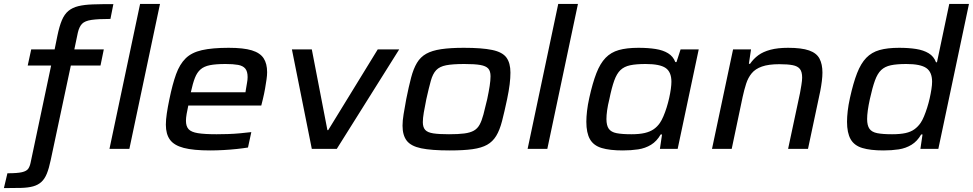

<svg xmlns="http://www.w3.org/2000/svg" viewBox="-78 -763 4986 984"><path d="M-58 201 -40 125Q11 125 34.5 119.5Q58 114 66.5 102Q75 90 79 70L184 -427H64L82 -510H202L216 -579Q226 -628 239 -659Q252 -690 272.5 -707Q293 -724 323.5 -731.5Q354 -739 398 -740.5Q442 -742 503 -742L488 -666Q425 -666 391 -661Q357 -656 342.5 -641Q328 -626 321 -596L303 -510H454L437 -427H285L182 57Q173 100 162 127Q151 154 134 169.5Q117 185 92 192Q67 199 30.5 200Q-6 201 -58 201ZM483 0 640 -743H742L585 0Z M999 8Q913 8 863.5 -5Q814 -18 793 -47Q772 -76 772 -124Q772 -149 777 -182.5Q782 -216 790 -254Q806 -332 824.5 -383Q843 -434 873.5 -464Q904 -494 957 -506Q1010 -518 1094 -518Q1170 -518 1212.5 -505Q1255 -492 1273 -464.5Q1291 -437 1291 -393Q1291 -377 1288 -356Q1285 -335 1280.5 -309Q1276 -283 1269 -254L1261 -222H887Q882 -199 878.5 -179Q875 -159 875 -144Q875 -116 888.5 -101Q902 -86 936.5 -80.5Q971 -75 1032 -75Q1058 -75 1090 -76Q1122 -77 1153.5 -80Q1185 -83 1210 -86L1193 -7Q1169 -3 1136 0.5Q1103 4 1067.5 6Q1032 8 999 8ZM900 -290H1180L1182 -303Q1185 -323 1188 -338.5Q1191 -354 1191 -368Q1191 -397 1179 -411.5Q1167 -426 1142 -430.5Q1117 -435 1078 -435Q1028 -435 998 -429Q968 -423 950 -407.5Q932 -392 921 -364Q910 -336 900 -290Z M1520 0 1418 -510H1520L1600 -96H1604L1858 -510H1968L1648 0Z M2227 8Q2133 8 2080.5 -3Q2028 -14 2006.5 -42Q1985 -70 1985 -119Q1985 -145 1990.5 -178Q1996 -211 2004 -255Q2017 -320 2029 -365.5Q2041 -411 2059 -441Q2077 -471 2106.5 -487.5Q2136 -504 2183 -511Q2230 -518 2299 -518Q2392 -518 2444.5 -507Q2497 -496 2517.5 -468Q2538 -440 2538 -391Q2538 -364 2534 -331Q2530 -298 2521 -255Q2507 -189 2495 -142.5Q2483 -96 2465 -66.5Q2447 -37 2418.5 -21Q2390 -5 2344 1.5Q2298 8 2227 8ZM2223 -75Q2271 -75 2301.5 -79Q2332 -83 2350.5 -93.5Q2369 -104 2380 -124Q2391 -144 2399.5 -176Q2408 -208 2419 -255Q2427 -293 2431.5 -322Q2436 -351 2436 -372Q2436 -399 2424 -412Q2412 -425 2383.5 -430Q2355 -435 2302 -435Q2242 -435 2208.5 -428.5Q2175 -422 2157.5 -403.5Q2140 -385 2130 -349Q2120 -313 2107 -255Q2099 -216 2094 -186.5Q2089 -157 2089 -137Q2089 -111 2101 -97.5Q2113 -84 2142.5 -79.5Q2172 -75 2223 -75Z M2626 0 2783 -743H2884L2727 0Z M3114 8Q3047 8 3005.5 -4.5Q2964 -17 2945.5 -49.5Q2927 -82 2927 -139Q2927 -163 2930.5 -194Q2934 -225 2942 -261Q2959 -338 2978.5 -388Q2998 -438 3025.5 -466.5Q3053 -495 3093.5 -506.5Q3134 -518 3194 -518Q3243 -518 3281.5 -512Q3320 -506 3346 -490Q3372 -474 3383 -445H3389L3410 -510H3503L3395 0H3304L3315 -74H3308Q3288 -39 3258.5 -21Q3229 -3 3192.5 2.5Q3156 8 3114 8ZM3158 -75Q3199 -75 3226.5 -81.5Q3254 -88 3272.5 -101Q3291 -114 3304 -133Q3313 -146 3322 -167Q3331 -188 3338.5 -212Q3346 -236 3351.5 -260.5Q3357 -285 3360 -307Q3363 -329 3363 -344Q3363 -394 3333.5 -414.5Q3304 -435 3231 -435Q3182 -435 3151.5 -428.5Q3121 -422 3102 -404Q3083 -386 3070 -350Q3057 -314 3045 -255Q3037 -223 3033.5 -197.5Q3030 -172 3030 -153Q3030 -120 3042 -103Q3054 -86 3082 -80.5Q3110 -75 3158 -75Z M3571 0 3679 -510H3771L3760 -436H3766Q3784 -462 3808.5 -480Q3833 -498 3870.5 -508Q3908 -518 3961 -518Q4030 -518 4068.5 -504.5Q4107 -491 4122 -462.5Q4137 -434 4137 -391Q4137 -372 4134 -347.5Q4131 -323 4126 -297L4063 0H3961L4022 -286Q4025 -302 4029 -326.5Q4033 -351 4033 -365Q4033 -395 4021.5 -409.5Q4010 -424 3984.5 -429Q3959 -434 3916 -434Q3861 -434 3827 -422Q3793 -410 3774.5 -387.5Q3756 -365 3746 -334Q3736 -303 3728 -266L3672 0Z M4450 8Q4383 8 4341.5 -4.5Q4300 -17 4281.5 -49.5Q4263 -82 4263 -139Q4263 -163 4266.5 -194Q4270 -225 4278 -261Q4295 -338 4314.5 -388Q4334 -438 4361.5 -466.5Q4389 -495 4429.5 -506.5Q4470 -518 4530 -518Q4579 -518 4617 -512Q4655 -506 4681.5 -490Q4708 -474 4719 -444H4724L4787 -743H4888L4731 0H4639L4650 -74H4643Q4623 -39 4593.5 -21Q4564 -3 4528 2.5Q4492 8 4450 8ZM4494 -75Q4535 -75 4562.5 -81Q4590 -87 4608.5 -100.5Q4627 -114 4640 -133Q4649 -146 4657.5 -166.5Q4666 -187 4673.5 -210.5Q4681 -234 4686.5 -258.5Q4692 -283 4695.5 -305.5Q4699 -328 4699 -344Q4699 -394 4669 -414.5Q4639 -435 4567 -435Q4518 -435 4487.5 -428.5Q4457 -422 4438 -404Q4419 -386 4406 -350Q4393 -314 4380 -255Q4373 -223 4369.5 -197.5Q4366 -172 4366 -153Q4366 -120 4378 -103Q4390 -86 4418 -80.5Q4446 -75 4494 -75Z"/></svg>

Font: Saira Expanded Medium
Style: Italic
Weight: 500
Width: 7
Italic angle: -12°
Designer: Hector Gatti with collaboration of the Omnibus-Type team
Foundry: Omnibus-Type
Version: Version 1.101